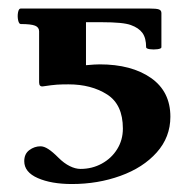

<svg xmlns="http://www.w3.org/2000/svg" viewBox="-20 -435 450 460"><path d="M38.1 -48.8Q38.1 -66.4 50.3 -75.4Q62.5 -84.5 77.1 -84.5Q85.4 -84.5 95.7 -77.9Q106 -71.3 120.1 -57.1Q133.3 -43.9 147 -37.1Q160.6 -30.3 172.9 -30.3Q200.7 -30.3 223.9 -43Q247.1 -55.7 260.7 -77.6Q274.4 -99.6 274.4 -127Q274.4 -184.6 236.6 -208.7Q198.7 -232.9 144 -232.9Q128.4 -232.9 116.7 -232.2Q105 -231.4 82.5 -228Q73.7 -227.1 73.7 -237.8V-359.9Q73.7 -369.6 64 -373.5Q54.2 -377.4 29.8 -377.4Q25.4 -377.4 23.4 -386.7Q21.5 -396 23.2 -405.3Q24.9 -414.6 29.8 -414.6H336.9Q355 -414.6 360.8 -412.4Q366.7 -410.2 366.7 -403.8V-321.8Q366.7 -318.4 357.4 -317.1Q348.1 -315.9 339.1 -317.1Q330.1 -318.4 330.1 -321.8Q330.1 -343.8 321.3 -356Q312.5 -368.2 293.5 -375Q275.4 -381.8 223.6 -381.8H186V-278.8Q208 -280.8 218.8 -280.8Q294.9 -280.8 341.6 -248.3Q388.2 -215.8 388.2 -155.3Q388.2 -106.4 355.5 -69.8Q322.8 -33.2 268.6 -13.7Q214.4 5.9 152.3 5.9Q103 5.9 70.6 -8.3Q38.1 -22.5 38.1 -48.8Z"/></svg>

Font: Junicode Two Beta VF
Style: Regular
Weight: 400
Designer: Peter S. Baker
Foundry: Briery Creek Software
Version: Version 1.031 beta; ttfautohint (v1.8.1.43-b0c9)